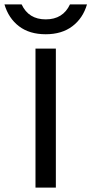

<svg xmlns="http://www.w3.org/2000/svg" viewBox="-71 -850 414 870"><path d="M182.1 -629.9V0H89.8V-629.9ZM246.1 -830.1H323.2Q304.7 -767.1 256.8 -731Q209 -694.8 136.2 -694.8Q62.5 -694.8 15.1 -731Q-32.2 -767.1 -50.8 -830.1H26.9Q58.6 -762.2 136.2 -762.2Q214.4 -762.2 246.1 -830.1Z"/></svg>

Font: Sinkin Sans 400 Regular
Style: Regular
Weight: 400
Designer: Keith Bates
Foundry: K-Type
Version: Sinkin Sans (version 1.0)  by Keith Bates   •   © 2014   www